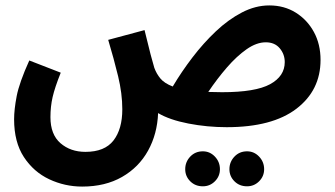

<svg xmlns="http://www.w3.org/2000/svg" viewBox="-20 -456 1237 708"><path d="M283 232Q219 232 161.5 205Q104 178 68 123Q32 68 32 -16Q32 -52 41.5 -101.5Q51 -151 88 -233L204 -188Q182 -133 174 -98Q166 -63 166 -24Q166 40 203 72Q240 104 295 104Q366 104 398.5 62Q431 20 431 -53Q431 -111 415.5 -175Q400 -239 379 -309L513 -345Q527 -287 535.5 -254.5Q544 -222 549 -206Q557 -184 571.5 -166.5Q586 -149 617 -137Q649 -191 689.5 -244Q730 -297 776 -340.5Q822 -384 872 -410Q922 -436 973 -436Q1028 -436 1070.5 -409.5Q1113 -383 1137.5 -338Q1162 -293 1162 -235Q1162 -123 1073 -55Q984 13 816 13Q744 13 674.5 -0.5Q605 -14 563 -39Q560 38 526 99.5Q492 161 430 196.5Q368 232 283 232ZM960 -300Q926 -300 889.5 -274.5Q853 -249 817 -207.5Q781 -166 748 -117Q771 -116 799 -116Q922 -116 976 -145.5Q1030 -175 1030 -227Q1030 -256 1011.5 -278Q993 -300 960 -300ZM891 231Q863 231 844.5 212.5Q826 194 826 168Q826 141 844.5 121.5Q863 102 891 102Q917 102 935.5 121.5Q954 141 954 168Q954 194 935.5 212.5Q917 231 891 231ZM728 231Q700 231 681.5 212.5Q663 194 663 168Q663 141 681.5 121.5Q700 102 728 102Q754 102 772.5 121.5Q791 141 791 168Q791 194 772.5 212.5Q754 231 728 231Z"/></svg>

Font: Noto Sans Arabic ExtCond
Style: Bold
Weight: 700
Width: 2
Designer: Monotype Design Team, Nadine Chahine, Nizar Qandah and Khaled Hosny
Foundry: Monotype Imaging Inc.
Version: Version 2.012; ttfautohint (v1.8.4.7-5d5b)